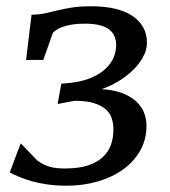

<svg xmlns="http://www.w3.org/2000/svg" viewBox="-20 -587 544 615"><path d="M46.4 -127.9 100.1 -72.3Q111.3 -64.5 121.6 -59.6Q131.8 -54.7 142.3 -52Q152.8 -49.3 164.3 -48.3Q175.8 -47.4 189 -47.4Q231 -47.4 260.3 -56.6Q289.6 -65.9 308.1 -82.8Q326.7 -99.6 335 -122.3Q343.3 -145 343.3 -172.4Q343.3 -191.9 337.6 -208.7Q332 -225.6 317.6 -237.8Q303.2 -250 279.3 -257.1Q255.4 -264.2 218.8 -264.2L164.6 -253.9L176.3 -318.8L207 -321.8Q245.1 -326.2 272.7 -338.1Q300.3 -350.1 317.9 -366.5Q335.4 -382.8 343.8 -402.6Q352.1 -422.4 352.1 -441.9Q352.1 -457.5 346.9 -470.2Q341.8 -482.9 330.1 -492.2Q318.4 -501.5 299.1 -506.3Q279.8 -511.2 251 -511.2Q227.1 -511.2 210 -508.3Q192.9 -505.4 180.7 -501Q168.5 -496.6 161.1 -491.5Q153.8 -486.3 149.4 -481.9L118.7 -395H63.5L81.1 -540Q105 -540 123.8 -544.2Q142.6 -548.3 163.1 -553.5Q183.6 -558.6 209.2 -562.7Q234.9 -566.9 273.4 -566.9Q315.4 -566.9 348.4 -559.1Q381.3 -551.3 404.1 -536.1Q426.8 -521 438.7 -499.5Q450.7 -478 450.7 -450.2Q450.7 -427.7 438.5 -405Q426.3 -382.3 405.8 -362.3Q385.3 -342.3 358.9 -326.4Q332.5 -310.5 304.7 -301.3Q338.9 -299.8 365.7 -290.8Q392.6 -281.7 411.1 -266.6Q429.7 -251.5 439.5 -230.5Q449.2 -209.5 449.2 -184.1Q449.2 -140.1 429 -104.5Q408.7 -68.8 373.8 -43.9Q338.9 -19 292.5 -5.6Q246.1 7.8 194.3 7.8Q159.7 7.8 131.3 3.7Q103 -0.5 80.8 -6.8Q58.6 -13.2 41.3 -20.5Q23.9 -27.8 11.2 -34.7Z"/></svg>

Font: Merriweather
Style: Italic
Weight: 400
Italic angle: -7°
Designer: Eben Sorkin ( eben@eyebytes.com )
Foundry: Eben Sorkin ( eben@eyebytes.com )
Version: Version 1.005; ttfautohint (v0.97) -l 13 -r 13 -G 200 -x 24 